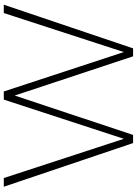

<svg xmlns="http://www.w3.org/2000/svg" viewBox="129 -868 739 1038"><g transform="rotate(-90 499.0 -349.5)"><path d="M8 -699 244 0H288L501 -640L713 0H756L992 -699H947L736 -50L523 -699H479L267 -50L55 -699Z"/></g></svg>

Font: Montserrat ExtraLight
Style: Regular
Weight: 250
Designer: Julieta Ulanovsky
Foundry: Julieta Ulanovsky
Version: Version 4.000